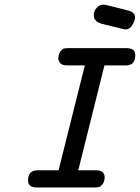

<svg xmlns="http://www.w3.org/2000/svg" viewBox="-20 -822 613 842"><path d="M103 -30.8Q103 -74.7 144 -75.2H236.8L352.1 -535.2H273.9Q252.9 -535.2 244.4 -545.2Q235.8 -555.2 235.8 -566.9Q236.8 -585.9 244.9 -596.4Q252.9 -606.9 260 -608.9Q267.1 -610.8 276.9 -610.8H535.2Q573.2 -610.8 573.2 -580.1Q573.2 -535.2 532.2 -535.2H438L323.2 -75.2H401.9Q439 -75.2 439 -43.9Q438 -24.9 429.9 -14.4Q421.9 -3.9 415 -2Q408.2 0 397.9 0H140.1Q103 0 103 -30.8ZM391.1 -756.8Q391.1 -773.9 404.1 -787.8Q417 -801.8 435.1 -801.8Q441.9 -801.8 542 -775.9Q571.8 -769 572.3 -745.1Q572.3 -732.9 560.8 -712.9Q549.3 -692.9 531.2 -692.9Q524.4 -692.9 438 -714.8L431.2 -716.8Q424.3 -717.8 422.4 -719Q420.4 -720.2 413.8 -722.7Q407.2 -725.1 404.8 -727.5Q402.3 -730 398.2 -734.4Q394 -738.8 392.6 -744.4Q391.1 -750 391.1 -756.8Z"/></svg>

Font: CMU Typewriter Text
Style: BoldItalic
Weight: 700
Italic angle: -14.04°
Version: Version 0.7.0